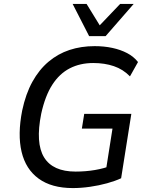

<svg xmlns="http://www.w3.org/2000/svg" viewBox="-20 -949 760 978"><path d="M351 9Q243 9 177 -39Q111 -87 90 -175.5Q69 -264 93 -386Q111 -471 145 -532.5Q179 -594 227 -634.5Q275 -675 334 -694.5Q393 -714 462 -714Q510 -714 552 -705Q594 -696 627.5 -678.5Q661 -661 683 -633L642 -560Q607 -596 560 -612Q513 -628 455 -628Q388 -628 335.5 -601Q283 -574 246.5 -517.5Q210 -461 190 -370Q160 -220 204.5 -147.5Q249 -75 365 -75Q416 -75 463.5 -83Q511 -91 551 -107L516 -59L553 -294H397L409 -369H649L597 -41Q567 -27 525.5 -15.5Q484 -4 438.5 2.5Q393 9 351 9ZM434 -765 350 -929H421L488 -820L592 -929H661L518 -765Z"/></svg>

Font: Nunito Sans 7pt SemiCondensed Medium
Style: Italic
Weight: 500
Width: 4
Italic angle: -9°
Designer: Vernon Adams
Foundry: Vernon Adams
Version: Version 3.101;gftools[0.9.27]